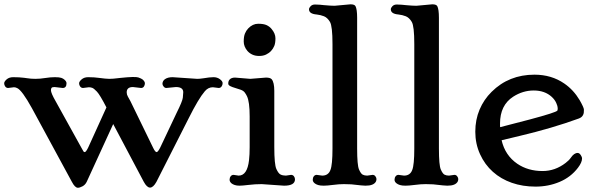

<svg xmlns="http://www.w3.org/2000/svg" viewBox="-22 -865 2800 902"><path d="M1005.4 -451.7 978 -455.1Q956.1 -455.1 940.4 -436.5Q910.6 -401.9 864.3 -309.1L712.9 -10.7Q682.6 43.5 653.3 -11.2L509.8 -282.2L385.3 -10.7Q378.4 3.4 365.5 10.3Q352.5 17.1 343.8 17.1Q330.1 17.1 315.4 -11.2L127.9 -356.9Q81.5 -440.9 58.6 -451.2Q50.8 -455.1 43.5 -455.1L16.1 -451.7Q7.8 -451.7 2.7 -458.5Q-2.4 -465.3 -2.4 -473.6Q-2.4 -481.9 9.3 -492.2Q21 -502.4 40 -502.4Q68.8 -502.4 91.3 -499.5L105 -497.6Q123 -494.6 144.5 -494.6Q166 -494.6 190.4 -498.5Q214.8 -502.4 235.6 -502.4Q256.3 -502.4 265.6 -499.3Q274.9 -496.1 280.3 -491.2Q290.5 -482.4 290.5 -474.1Q290.5 -451.7 272.5 -451.7L234.4 -456.1Q223.6 -456.1 220.5 -452.4Q217.3 -448.7 217.3 -441.4Q217.3 -427.7 239.3 -389.6L362.3 -167.5Q367.7 -157.7 369.9 -154.1Q372.1 -150.4 376 -150.4Q381.8 -150.4 392.1 -171.4L478 -360.4Q447.3 -419.9 433.1 -434.8Q418.9 -449.7 411.1 -452.4Q403.3 -455.1 395.5 -455.1Q395.5 -455.1 368.2 -451.7Q359.9 -451.7 354.7 -458.5Q349.6 -465.3 349.6 -473.6Q349.6 -481.9 361.6 -492.2Q373.5 -502.4 392.3 -502.4Q411.1 -502.4 419.9 -501.5Q428.7 -500.5 439.5 -499.5L452.6 -498Q462.4 -497.1 471.4 -495.8Q480.5 -494.6 491.2 -494.6Q508.8 -494.6 531.2 -497.6L543.9 -499Q612.8 -506.3 627.7 -501.2Q642.6 -496.1 648.4 -491.2Q658.7 -481.9 658.7 -473.6Q658.7 -465.3 654.1 -458.5Q649.4 -451.7 640.6 -451.7L602.5 -456.1Q573.2 -456.1 573.2 -431.2Q573.2 -420.9 578.6 -411.6L590.8 -389.6L697.3 -170.9Q707 -150.4 713.9 -150.4Q719.7 -150.4 730.5 -171.4L808.1 -335.4Q835 -389.2 836.9 -406Q838.9 -422.9 838.9 -431.6Q838.9 -456.1 804.2 -456.1L759.3 -451.7Q752 -451.7 746.6 -458.5Q741.2 -465.3 741.2 -471.2Q741.2 -477.1 743.9 -482.7Q746.6 -488.3 752.4 -492.7Q765.6 -502.4 788.6 -502.4L904.3 -494.6Q916.5 -494.6 932.6 -497.1Q963.4 -502.4 981 -502.4Q998.5 -502.4 1011.2 -492.9Q1023.9 -483.4 1023.9 -474.4Q1023.9 -465.3 1018.8 -458.5Q1013.7 -451.7 1005.4 -451.7Z M1140.1 -626Q1123 -646.5 1123 -669.9Q1123 -693.4 1128.7 -707.3Q1134.3 -721.2 1144 -731.4Q1165 -753.4 1190.9 -753.4Q1216.8 -753.4 1230.7 -746.8Q1244.6 -740.2 1253.4 -729.5Q1272 -707.5 1272 -685.1Q1272 -662.6 1266.6 -649.4Q1261.2 -636.2 1251.5 -625.7Q1241.7 -615.2 1227.8 -608.6Q1213.9 -602.1 1195.6 -602.1Q1177.2 -602.1 1163.3 -608.6Q1149.4 -615.2 1140.1 -626ZM1312.5 7.3 1207.5 0Q1176.3 0 1146.2 3.7Q1116.2 7.3 1103.3 7.3Q1090.3 7.3 1080.8 4.2Q1071.3 1 1065.9 -3.4Q1056.6 -11.2 1056.6 -20.8Q1056.6 -30.3 1061.8 -36.9Q1066.9 -43.5 1075.2 -43.5L1099.1 -40Q1139.6 -40 1147.9 -112.3Q1150.9 -137.7 1150.9 -174.3V-317.9Q1150.9 -387.2 1138.2 -413.1Q1134.3 -421.4 1128.2 -429.9Q1122.1 -438.5 1108.9 -443.4Q1095.7 -448.2 1082.5 -451.9Q1069.3 -455.6 1059.8 -460.4Q1050.3 -465.3 1050.3 -471.9Q1050.3 -478.5 1051.8 -482.9Q1053.2 -487.3 1056.6 -491.2Q1064.9 -500.5 1082 -500.5L1153.8 -494.6L1227.5 -500.5Q1247.6 -500.5 1254.4 -492.7Q1266.6 -478 1266.6 -438V-174.3Q1266.6 -92.3 1276.4 -71Q1286.1 -49.8 1296.4 -44.9Q1306.6 -40 1321.3 -40L1345.2 -43.5Q1354 -43.5 1358.9 -36.9Q1363.8 -30.3 1363.8 -22.5Q1363.8 7.3 1312.5 7.3Z M1703.1 -40 1728.5 -43.5Q1736.8 -43.5 1741.7 -36.6Q1746.6 -29.8 1746.6 -23.9Q1746.6 -18.1 1744.4 -12.9Q1742.2 -7.8 1736.8 -3.4Q1719.2 11.2 1673.8 5.9L1628.4 1Q1616.7 0 1593.5 0Q1570.3 0 1542.5 3.7Q1514.6 7.3 1498.5 7.3Q1482.4 7.3 1472.4 4.2Q1462.4 1 1457 -3.4Q1447.3 -10.7 1447.3 -20.5Q1447.3 -30.3 1452.4 -36.9Q1457.5 -43.5 1465.8 -43.5L1491.7 -40Q1520.5 -40 1530.3 -66.4Q1540 -90.8 1540 -167V-658.2Q1540 -742.2 1528.1 -762.2Q1516.1 -782.2 1500 -788.6Q1483.9 -794.9 1465.8 -796.9Q1429.7 -799.8 1429.7 -821.3Q1429.7 -828.1 1437.3 -835.9Q1444.8 -843.8 1458 -843.8Q1471.2 -843.8 1481 -842.8L1501 -840.8Q1532.7 -837.9 1549.8 -837.9L1624.5 -844.7Q1643.1 -844.7 1647.9 -836.4Q1655.8 -821.8 1655.8 -781.2V-167Q1655.8 -88.9 1664.6 -68.8Q1673.3 -48.8 1682.1 -44.4Q1690.9 -40 1703.1 -40Z M2087.4 -40 2112.8 -43.5Q2121.1 -43.5 2126 -36.6Q2130.9 -29.8 2130.9 -23.9Q2130.9 -18.1 2128.7 -12.9Q2126.5 -7.8 2121.1 -3.4Q2103.5 11.2 2058.1 5.9L2012.7 1Q2001 0 1977.8 0Q1954.6 0 1926.8 3.7Q1898.9 7.3 1882.8 7.3Q1866.7 7.3 1856.7 4.2Q1846.7 1 1841.3 -3.4Q1831.5 -10.7 1831.5 -20.5Q1831.5 -30.3 1836.7 -36.9Q1841.8 -43.5 1850.1 -43.5L1876 -40Q1904.8 -40 1914.6 -66.4Q1924.3 -90.8 1924.3 -167V-658.2Q1924.3 -742.2 1912.4 -762.2Q1900.4 -782.2 1884.3 -788.6Q1868.2 -794.9 1850.1 -796.9Q1814 -799.8 1814 -821.3Q1814 -828.1 1821.5 -835.9Q1829.1 -843.8 1842.3 -843.8Q1855.5 -843.8 1865.2 -842.8L1885.3 -840.8Q1917 -837.9 1934.1 -837.9L2008.8 -844.7Q2027.3 -844.7 2032.2 -836.4Q2040 -821.8 2040 -781.2V-167Q2040 -88.9 2048.8 -68.8Q2057.6 -48.8 2066.4 -44.4Q2075.2 -40 2087.4 -40Z M2287.6 -433.6Q2368.7 -514.2 2488.8 -514.2Q2568.8 -514.2 2628.9 -472.7Q2672.4 -442.9 2701.2 -394.5Q2721.2 -359.4 2721.2 -349.9Q2721.2 -340.3 2720.5 -335.2Q2719.7 -330.1 2717.3 -325.2Q2711.9 -313.5 2696.8 -308.1Q2572.3 -262.7 2419.9 -226.6L2334.5 -206.1Q2351.1 -134.8 2408.2 -95.7Q2458.5 -61.5 2526.9 -61.5Q2585.9 -61.5 2635.3 -99.6Q2650.9 -111.3 2659.7 -124Q2674.8 -146.5 2691.9 -146.5Q2702.6 -146.5 2710.4 -128.9Q2712.4 -124.5 2712.4 -120.6Q2712.4 -102.1 2693.4 -77.1Q2659.7 -32.7 2606.9 -10.5Q2554.2 11.7 2493.9 11.7Q2433.6 11.7 2382.6 -6.1Q2331.5 -23.9 2293.5 -57.9Q2255.4 -91.8 2233.2 -140.6Q2210.9 -189.5 2210.9 -246.1Q2210.9 -302.7 2231 -350.1Q2251 -397.5 2287.6 -433.6ZM2327.6 -267.6 2466.8 -303.7Q2591.3 -336.9 2596.7 -345.7Q2598.1 -348.6 2598.1 -357.2Q2598.1 -365.7 2591.3 -381.1Q2584.5 -396.5 2570.3 -409.7Q2537.6 -439.9 2485.4 -439.9Q2434.1 -439.9 2388.7 -410.6Q2327.1 -370.6 2327.1 -284.7V-276.4Q2327.1 -272 2327.6 -267.6Z"/></svg>

Font: Stoke
Style: Regular
Weight: 400
Designer: Nicole Fally
Foundry: Nicole Fally
Version: Version 1.002